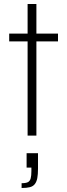

<svg xmlns="http://www.w3.org/2000/svg" viewBox="-20 -678 336 960"><path d="M118 0V-471H26V-510H118V-658H162V-510H270V-471H162V0ZM88 262V238Q110 238 120 232.5Q130 227 133.5 213.5Q137 200 137 177V160H113V88H170V165Q170 194 166.5 212.5Q163 231 154 242.5Q145 254 129 258Q113 262 88 262Z"/></svg>

Font: Saira SemiCondensed ExtraLight
Style: Regular
Weight: 250
Width: 4
Designer: Hector Gatti with collaboration of the Omnibus-Type team
Foundry: Omnibus-Type
Version: Version 1.101